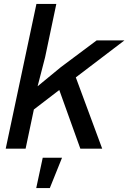

<svg xmlns="http://www.w3.org/2000/svg" viewBox="-20 -755 690 975"><path d="M165 -735H266L209 -464L171 -317L289 -414L471 -550H612L365 -362L499 0H388L281 -298L152 -199L110 0H9ZM197 46H295L233 200H164Z"/></svg>

Font: Azeret Mono
Style: Italic
Weight: 400
Italic angle: -12°
Designer: Martin Vácha
Foundry: Displaay
Version: Version 1.000; Glyphs 3.0.3, build 3074